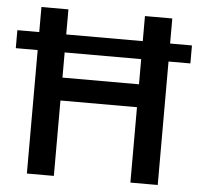

<svg xmlns="http://www.w3.org/2000/svg" viewBox="-51 -767 853 820"><g transform="rotate(5 375.0 -357.0)"><path d="M93.8 -529.3H0V-606.4H93.8V-713.9H209.5V-606.4H537.6V-713.9H654.8V-606.4H748.5V-529.3H654.8V0H537.6V-323.2H209.5V0H93.8ZM537.6 -421.4V-529.3H209.5V-421.4Z"/></g></svg>

Font: Viking Open Sans Light
Style: Bold
Weight: 600
Foundry: Ascender Corporation
Version: Version 2.001